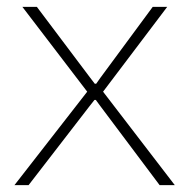

<svg xmlns="http://www.w3.org/2000/svg" viewBox="-20 -537 551 557"><path d="M22 0 233 -271 45 -517H87L242 -311L255 -294H259L271 -311L423 -517H465L279 -271L487 0H443L272 -228L258 -247H254L239 -228L63 0Z"/></svg>

Font: Mona Sans ExtraLight
Style: Regular
Weight: 200
Designer: Deni Anggara
Foundry: GitHub
Version: Version 2.000